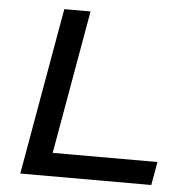

<svg xmlns="http://www.w3.org/2000/svg" viewBox="-50 -737 784 787"><g transform="rotate(5 341.5 -343.5)"><path d="M62 0 183 -687H291L187 -96H618L601 0Z"/></g></svg>

Font: Archivo Expanded
Style: Italic
Weight: 400
Width: 7
Italic angle: -10°
Designer: Hector Gatti
Foundry: Omnibus-Type
Version: Version 2.001